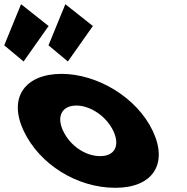

<svg xmlns="http://www.w3.org/2000/svg" viewBox="-211 -880 892 915"><path d="M-190.9 -664 -98.5 -587 20.6 -756 -110.6 -860ZM20.1 -664 112.5 -587 231.6 -756 100.4 -860ZM-98 -256C-173.7 -416 -90.6 -528 82.4 -528C252.4 -528 441.3 -416 517 -256C591.7 -98 516.1 15 339.1 15C154.1 15 -23.3 -98 -98 -256ZM90 -256C123.1 -186 194.7 -136 266.7 -136C335.7 -136 362.1 -186 329 -256C295.4 -327 218.8 -377 152.8 -377C85.8 -377 56.4 -327 90 -256Z"/></svg>

Font: Hussar
Style: BdOpOblFive
Weight: 700
Foundry: Cannot Into Space Fonts
Version: Version 2.00